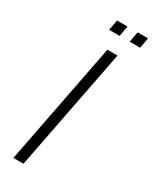

<svg xmlns="http://www.w3.org/2000/svg" viewBox="-218 -902 764 955"><g transform="rotate(30 164.0 -425.0)"><path d="M45 0H103L239 -700H181ZM257 -790H317L328 -850H268ZM139 -790H199L210 -850H150Z"/></g></svg>

Font: Uncut Sans Light Italic
Style: Regular
Weight: 300
Italic angle: -11°
Designer: Kasper Nordkvist
Foundry: UNCUT.wtf
Version: Version 1.304;Glyphs 3.2 (3246)